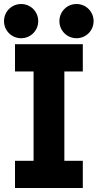

<svg xmlns="http://www.w3.org/2000/svg" viewBox="-30 -945 490 965"><path d="M268.6 -838.9C268.6 -791 306.6 -752.9 354.5 -752.9C402.3 -752.9 440.4 -791 440.4 -838.9C440.4 -886.7 402.3 -924.8 354.5 -924.8C306.6 -924.8 268.6 -886.7 268.6 -838.9ZM-9.8 -838.9C-9.8 -791 28.3 -752.9 76.2 -752.9C124 -752.9 162.1 -791 162.1 -838.9C162.1 -886.7 124 -924.8 76.2 -924.8C28.3 -924.8 -9.8 -886.7 -9.8 -838.9ZM45.4 -722.7V-585.9H138.7V-136.7H45.4V0H386.2V-136.7H293.5V-585.9H386.2V-722.7Z"/></svg>

Font: Giphurs ExtraBold
Style: Regular
Weight: 800
Version: Version 1.000